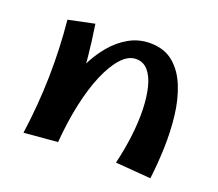

<svg xmlns="http://www.w3.org/2000/svg" viewBox="-88 -586 814 718"><g transform="rotate(20 319.0 -227.5)"><path d="M570.2 9 429.5 -2.2Q443.2 -59.5 450.1 -115.5Q457 -171.5 455.8 -221.2Q454.5 -271 445 -309.5Q435.5 -348 416.6 -370Q397.8 -392 368.5 -392Q337.8 -392 310.1 -361.6Q282.5 -331.2 259.6 -277.8Q236.8 -224.2 221.5 -153.1Q206.2 -82 199.8 -0.2L145.5 -129Q147.8 -169.8 160.5 -215.9Q173.2 -262 194.8 -306.4Q216.2 -350.8 246.2 -386.8Q276.2 -422.8 314.4 -444.2Q352.5 -465.8 397.8 -465.8Q454.2 -465.8 490.5 -435.5Q526.8 -405.2 547.1 -354.9Q567.5 -304.5 574.8 -242.5Q582 -180.5 579.9 -115.1Q577.8 -49.8 570.2 9ZM199.8 -0.2 66.2 11.2Q82.5 -105 84.8 -218.4Q87 -331.8 76 -442.2L179.5 -463.8Q189.8 -397.2 195.5 -339.2Q201.2 -281.2 203.2 -227.6Q205.2 -174 204.1 -118.2Q203 -62.5 199.8 -0.2Z"/></g></svg>

Font: Marhey Light
Style: Regular
Weight: 300
Designer: Nur Syamsi & Bustanul Arifin
Foundry: Namelatype
Version: Version 1.000